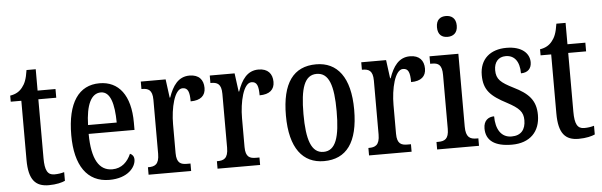

<svg xmlns="http://www.w3.org/2000/svg" viewBox="-49 -924 3452 1101"><g transform="rotate(-5 1677.0 -374.0)"><path d="M192 10C236 10 269 1 286 -7V-57C268 -52 251 -49 229 -49C190 -49 175 -77 175 -147V-486H278V-536H175V-659H122C114 -605 103 -581 87 -561C71 -540 49 -526 16 -521V-486H77V-146C77 -30 116 10 192 10Z M541 10C648 10 694 -51 694 -94C694 -113 684 -124 671 -129C652 -85 618 -49 563 -49C487 -49 446 -116 445 -263H709V-305C709 -463 642 -547 532 -547C413 -547 345 -452 345 -264C345 -90 413 10 541 10ZM611 -314H446C449 -429 479 -494 535 -494C590 -494 610 -422 611 -314Z M767 0H1012V-43H992C958 -43 932 -51 932 -110V-276C932 -368 957 -477 1004 -477C1035 -477 1044 -453 1044 -398C1102 -398 1130 -424 1130 -468C1130 -515 1104 -546 1050 -546C985 -546 952 -496 929 -430H926L912 -536H769V-493H772C807 -493 832 -484 832 -425V-115C832 -52 805 -43 770 -43H767Z M1164 0H1409V-43H1389C1355 -43 1329 -51 1329 -110V-276C1329 -368 1354 -477 1401 -477C1432 -477 1441 -453 1441 -398C1499 -398 1527 -424 1527 -468C1527 -515 1501 -546 1447 -546C1382 -546 1349 -496 1326 -430H1323L1309 -536H1166V-493H1169C1204 -493 1229 -484 1229 -425V-115C1229 -52 1202 -43 1167 -43H1164Z M1776 10C1906 10 1974 -81 1974 -269C1974 -456 1900 -547 1779 -547C1648 -547 1581 -456 1581 -269C1581 -81 1655 10 1776 10ZM1778 -43C1708 -43 1682 -121 1682 -269C1682 -417 1707 -492 1777 -492C1848 -492 1873 -417 1873 -269C1873 -121 1849 -43 1778 -43Z M2036 0H2281V-43H2261C2227 -43 2201 -51 2201 -110V-276C2201 -368 2226 -477 2273 -477C2304 -477 2313 -453 2313 -398C2371 -398 2399 -424 2399 -468C2399 -515 2373 -546 2319 -546C2254 -546 2221 -496 2198 -430H2195L2181 -536H2038V-493H2041C2076 -493 2101 -484 2101 -425V-115C2101 -52 2074 -43 2039 -43H2036Z M2544 -638C2576 -638 2602 -655 2602 -698C2602 -741 2576 -758 2544 -758C2512 -758 2488 -741 2488 -698C2488 -655 2512 -638 2544 -638ZM2428 0H2669V-43H2659C2621 -43 2597 -55 2597 -117V-536H2431V-493H2442C2478 -493 2499 -481 2499 -423V-113C2499 -54 2475 -43 2438 -43H2428Z M2858 10C2962 10 3021 -51 3021 -147C3021 -233 2978 -274 2895 -315C2824 -351 2799 -371 2799 -424C2799 -469 2823 -499 2866 -499C2915 -499 2945 -463 2945 -393C2985 -393 3006 -416 3006 -452C3006 -502 2964 -546 2874 -546C2782 -546 2720 -495 2720 -402C2720 -316 2759 -279 2851 -231C2918 -195 2941 -172 2941 -124C2941 -70 2915 -37 2860 -37C2800 -37 2770 -87 2770 -161C2738 -161 2709 -143 2709 -96C2709 -26 2760 10 2858 10Z M3242 10C3286 10 3319 1 3336 -7V-57C3318 -52 3301 -49 3279 -49C3240 -49 3225 -77 3225 -147V-486H3328V-536H3225V-659H3172C3164 -605 3153 -581 3137 -561C3121 -540 3099 -526 3066 -521V-486H3127V-146C3127 -30 3166 10 3242 10Z"/></g></svg>

Font: Noto Serif Sinhala ExtraCondensed Medium
Style: Regular
Weight: 500
Width: 2
Designer: Jelle Bosma - Monotype Design Team
Foundry: Monotype Imaging Inc.
Version: Version 2.007